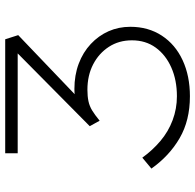

<svg xmlns="http://www.w3.org/2000/svg" viewBox="-26 -714 750 738"><g transform="rotate(-90 349.0 -345.0)"><path d="M348 10Q255 10 187 -29.5Q119 -69 70 -138L112 -173Q140 -134 176 -103.5Q212 -73 256 -56.5Q300 -40 348 -40Q410 -40 458.5 -61.5Q507 -83 535 -121.5Q563 -160 563 -213Q563 -263 538 -301.5Q513 -340 470.5 -362Q428 -384 373 -384Q348 -384 329 -380Q310 -376 293 -365.5Q276 -355 254 -337L233 -375L540 -679L548 -652H129V-700H567L583 -650L311 -390L294 -413Q312 -423 331 -428.5Q350 -434 376 -434Q429 -434 473 -417.5Q517 -401 549 -371Q581 -341 598 -302.5Q615 -264 615 -219Q615 -150 581 -98Q547 -46 486.5 -18Q426 10 348 10Z"/></g></svg>

Font: Lexend Peta ExtraLight
Style: Regular
Weight: 250
Version: Version 1.007